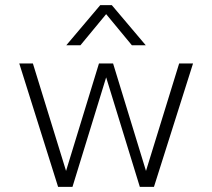

<svg xmlns="http://www.w3.org/2000/svg" viewBox="-20 -727 826 747"><path d="M370 -707H415L547 -551H493L393 -672L293 -551H238ZM55 -480H108L237 -62L365 -480H420L548 -62L677 -480H731L579 0H524L393 -426L262 0H206Z"/></svg>

Font: Prompt ExtraLight
Style: Regular
Weight: 275
Designer: Katatrad Team
Foundry: CadsonDemak
Version: Version 1.001